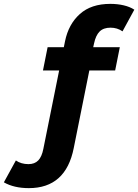

<svg xmlns="http://www.w3.org/2000/svg" viewBox="-200 -770 714 992"><path d="M-51 202Q-89 202 -121.5 194.5Q-154 187 -180 172L-118 59Q-91 78 -53 78Q-21 78 -2.5 59Q16 40 24 -1L136 -557Q154 -645 212.5 -697.5Q271 -750 370 -750Q407 -750 439 -742.5Q471 -735 494 -720L433 -608Q406 -627 371 -627Q335 -627 315 -607.5Q295 -588 286 -546L275 -496L267 -433L181 -5Q140 202 -51 202ZM22 -406 46 -526H419L395 -406Z"/></svg>

Font: Montserrat Thin
Style: Bold Italic
Weight: 700
Italic angle: -11.3°
Version: Version 9.000